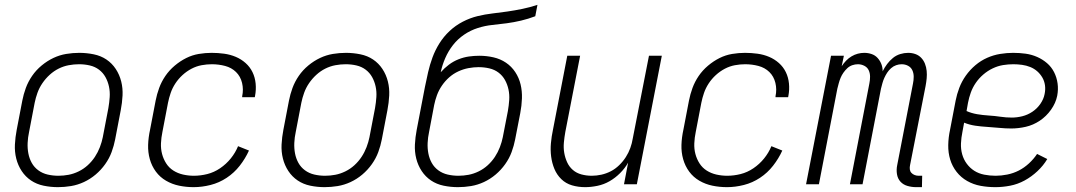

<svg xmlns="http://www.w3.org/2000/svg" viewBox="-20 -760 4440 792"><path d="M219 12Q189 12 160 6Q131 0 108 -15.5Q85 -31 69.5 -54.5Q54 -78 47 -106Q40 -134 41.5 -164Q43 -194 49 -225L72 -345Q77 -371 86.5 -397Q96 -423 112.5 -447Q129 -471 152 -490Q175 -509 200.5 -521Q226 -533 253 -537.5Q280 -542 307 -542Q337 -542 366.5 -536Q396 -530 419 -514.5Q442 -499 457.5 -475.5Q473 -452 480 -424Q487 -396 485.5 -366Q484 -336 478 -305L455 -185Q450 -159 440.5 -133Q431 -107 414 -83Q397 -59 374.5 -40Q352 -21 326 -9Q300 3 273 7.5Q246 12 219 12ZM221 -35Q242 -35 263 -39Q284 -43 304.5 -53Q325 -63 342 -78.5Q359 -94 371.5 -113Q384 -132 392 -153Q400 -174 404 -194L427 -314Q431 -337 432.5 -359.5Q434 -382 429.5 -403Q425 -424 415 -442Q405 -460 388.5 -472.5Q372 -485 350.5 -490Q329 -495 306 -495Q285 -495 263.5 -491Q242 -487 222 -477Q202 -467 185 -451.5Q168 -436 155 -417Q142 -398 134.5 -377Q127 -356 123 -336L100 -216Q95 -193 94 -170.5Q93 -148 97 -127Q101 -106 111 -88Q121 -70 138 -57.5Q155 -45 176.5 -40Q198 -35 221 -35Z M779 12Q748 12 719 6Q690 0 665 -14.5Q640 -29 623 -52Q606 -75 598 -103.5Q590 -132 591 -162.5Q592 -193 599 -225L622 -345Q627 -371 636.5 -397Q646 -423 662 -446.5Q678 -470 700.5 -489Q723 -508 748 -520.5Q773 -533 800 -537.5Q827 -542 853 -542Q879 -542 904.5 -538.5Q930 -535 952.5 -525.5Q975 -516 993 -500Q1011 -484 1021.5 -462.5Q1032 -441 1034.5 -415.5Q1037 -390 1032 -364L1031 -359H979V-363Q985 -391 978.5 -418Q972 -445 953.5 -463Q935 -481 908.5 -488Q882 -495 854 -495Q833 -495 811.5 -491Q790 -487 770 -476.5Q750 -466 733 -450.5Q716 -435 703.5 -416Q691 -397 684 -376.5Q677 -356 673 -336L650 -216Q645 -192 644 -169Q643 -146 648.5 -125Q654 -104 665.5 -86Q677 -68 695 -56.5Q713 -45 735 -40Q757 -35 780 -35Q807 -35 835 -42Q863 -49 888 -66Q913 -83 932 -106.5Q951 -130 962 -157L1007 -139Q992 -106 969 -76.5Q946 -47 915 -26.5Q884 -6 848.5 3Q813 12 779 12Z M1319 12Q1289 12 1260 6Q1231 0 1208 -15.5Q1185 -31 1169.5 -54.5Q1154 -78 1147 -106Q1140 -134 1141.5 -164Q1143 -194 1149 -225L1172 -345Q1177 -371 1186.5 -397Q1196 -423 1212.5 -447Q1229 -471 1252 -490Q1275 -509 1300.5 -521Q1326 -533 1353 -537.5Q1380 -542 1407 -542Q1437 -542 1466.5 -536Q1496 -530 1519 -514.5Q1542 -499 1557.5 -475.5Q1573 -452 1580 -424Q1587 -396 1585.5 -366Q1584 -336 1578 -305L1555 -185Q1550 -159 1540.5 -133Q1531 -107 1514 -83Q1497 -59 1474.5 -40Q1452 -21 1426 -9Q1400 3 1373 7.5Q1346 12 1319 12ZM1321 -35Q1342 -35 1363 -39Q1384 -43 1404.5 -53Q1425 -63 1442 -78.5Q1459 -94 1471.5 -113Q1484 -132 1492 -153Q1500 -174 1504 -194L1527 -314Q1531 -337 1532.5 -359.5Q1534 -382 1529.5 -403Q1525 -424 1515 -442Q1505 -460 1488.5 -472.5Q1472 -485 1450.5 -490Q1429 -495 1406 -495Q1385 -495 1363.5 -491Q1342 -487 1322 -477Q1302 -467 1285 -451.5Q1268 -436 1255 -417Q1242 -398 1234.5 -377Q1227 -356 1223 -336L1200 -216Q1195 -193 1194 -170.5Q1193 -148 1197 -127Q1201 -106 1211 -88Q1221 -70 1238 -57.5Q1255 -45 1276.5 -40Q1298 -35 1321 -35Z M1869 12Q1839 12 1810 6Q1781 0 1758 -15.5Q1735 -31 1719.5 -54.5Q1704 -78 1697 -106Q1690 -134 1691.5 -164Q1693 -194 1699 -225L1733 -402Q1739 -432 1746 -462.5Q1753 -493 1764 -523Q1775 -553 1792.5 -581Q1810 -609 1834.5 -632Q1859 -655 1889 -670.5Q1919 -686 1950 -693.5Q1981 -701 2011.5 -704.5Q2042 -708 2073 -712.5Q2104 -717 2135.5 -723.5Q2167 -730 2197 -740L2188 -693Q2159 -682 2129.5 -675Q2100 -668 2070 -664Q2040 -660 2010.5 -657Q1981 -654 1951 -644.5Q1921 -635 1894.5 -617Q1868 -599 1848.5 -574Q1829 -549 1816.5 -520Q1804 -491 1798 -462Q1813 -479 1831.5 -493Q1850 -507 1871.5 -515.5Q1893 -524 1914.5 -527Q1936 -530 1957 -530Q1987 -530 2015.5 -523.5Q2044 -517 2067 -501.5Q2090 -486 2105.5 -462.5Q2121 -439 2127.5 -411.5Q2134 -384 2133 -354Q2132 -324 2126 -293L2105 -185Q2100 -159 2090.5 -133Q2081 -107 2064 -83Q2047 -59 2024.5 -40Q2002 -21 1976 -9Q1950 3 1923 7.5Q1896 12 1869 12ZM1871 -35Q1892 -35 1913 -39Q1934 -43 1954.5 -53Q1975 -63 1992 -78.5Q2009 -94 2021.5 -113Q2034 -132 2042 -153Q2050 -174 2054 -194L2075 -302Q2079 -325 2080.5 -347.5Q2082 -370 2077.5 -391Q2073 -412 2063 -430Q2053 -448 2036.5 -460.5Q2020 -473 1998.5 -478Q1977 -483 1954 -483Q1934 -483 1912.5 -479Q1891 -475 1870.5 -465.5Q1850 -456 1833 -441Q1816 -426 1803 -407Q1790 -388 1782.5 -367.5Q1775 -347 1771 -327L1750 -216Q1745 -193 1744 -170.5Q1743 -148 1747 -127Q1751 -106 1761 -88Q1771 -70 1788 -57.5Q1805 -45 1826.5 -40Q1848 -35 1871 -35Z M2394 12Q2365 12 2339.5 4.5Q2314 -3 2295.5 -21Q2277 -39 2267 -63Q2257 -87 2253.5 -114Q2250 -141 2252.5 -169Q2255 -197 2261 -225L2320 -530H2373L2312 -216Q2308 -194 2306 -172Q2304 -150 2307.5 -129.5Q2311 -109 2319.5 -90.5Q2328 -72 2343 -59Q2358 -46 2378.5 -40.5Q2399 -35 2421 -35Q2441 -35 2461 -39.5Q2481 -44 2499.5 -53.5Q2518 -63 2534 -78.5Q2550 -94 2561.5 -112Q2573 -130 2580 -149.5Q2587 -169 2590 -188L2657 -530H2710L2607 0H2554L2571 -89Q2558 -66 2538 -46Q2518 -26 2494.5 -12.5Q2471 1 2444.5 6.5Q2418 12 2394 12Z M2979 12Q2948 12 2919 6Q2890 0 2865 -14.5Q2840 -29 2823 -52Q2806 -75 2798 -103.5Q2790 -132 2791 -162.5Q2792 -193 2799 -225L2822 -345Q2827 -371 2836.5 -397Q2846 -423 2862 -446.5Q2878 -470 2900.5 -489Q2923 -508 2948 -520.5Q2973 -533 3000 -537.5Q3027 -542 3053 -542Q3079 -542 3104.5 -538.5Q3130 -535 3152.5 -525.5Q3175 -516 3193 -500Q3211 -484 3221.5 -462.5Q3232 -441 3234.5 -415.5Q3237 -390 3232 -364L3231 -359H3179V-363Q3185 -391 3178.5 -418Q3172 -445 3153.5 -463Q3135 -481 3108.5 -488Q3082 -495 3054 -495Q3033 -495 3011.5 -491Q2990 -487 2970 -476.5Q2950 -466 2933 -450.5Q2916 -435 2903.5 -416Q2891 -397 2884 -376.5Q2877 -356 2873 -336L2850 -216Q2845 -192 2844 -169Q2843 -146 2848.5 -125Q2854 -104 2865.5 -86Q2877 -68 2895 -56.5Q2913 -45 2935 -40Q2957 -35 2980 -35Q3007 -35 3035 -42Q3063 -49 3088 -66Q3113 -83 3132 -106.5Q3151 -130 3162 -157L3207 -139Q3192 -106 3169 -76.5Q3146 -47 3115 -26.5Q3084 -6 3048.5 3Q3013 12 2979 12Z M3759 12Q3741 12 3723.5 7Q3706 2 3694.5 -10.5Q3683 -23 3680 -41.5Q3677 -60 3681 -79L3746 -415Q3749 -429 3749 -443.5Q3749 -458 3743.5 -470Q3738 -482 3726 -488.5Q3714 -495 3699 -495Q3688 -495 3676.5 -491Q3665 -487 3655.5 -478.5Q3646 -470 3639.5 -460Q3633 -450 3628 -439Q3623 -428 3620 -417Q3617 -406 3614 -394L3538 0H3486L3566 -415Q3569 -429 3569 -443.5Q3569 -458 3563.5 -470Q3558 -482 3545.5 -488.5Q3533 -495 3519 -495Q3507 -495 3495.5 -491Q3484 -487 3475 -478.5Q3466 -470 3459 -460Q3452 -450 3447.5 -439Q3443 -428 3440 -417Q3437 -406 3434 -394L3358 0H3305L3408 -530H3461L3452 -487Q3460 -499 3470 -509.5Q3480 -520 3492.5 -527.5Q3505 -535 3518.5 -538.5Q3532 -542 3545 -542Q3561 -542 3575.5 -537Q3590 -532 3600 -521Q3610 -510 3615.5 -496Q3621 -482 3621 -466Q3629 -482 3639.5 -496Q3650 -510 3663.5 -521Q3677 -532 3693.5 -537Q3710 -542 3726 -542Q3742 -542 3756 -537Q3770 -532 3780 -521.5Q3790 -511 3795.5 -497Q3801 -483 3802.5 -467.5Q3804 -452 3802.5 -436.5Q3801 -421 3798 -405L3734 -79Q3732 -70 3733 -61.5Q3734 -53 3739.5 -47Q3745 -41 3753 -38Q3761 -35 3769 -35H3784L3783 12Z M4086 12Q4054 12 4024.5 6.5Q3995 1 3969.5 -13.5Q3944 -28 3926 -51Q3908 -74 3899.5 -102Q3891 -130 3891.5 -161.5Q3892 -193 3899 -225L3922 -345Q3927 -371 3937 -397.5Q3947 -424 3964 -448Q3981 -472 4003.5 -491Q4026 -510 4052 -521.5Q4078 -533 4105.5 -537.5Q4133 -542 4159 -542Q4186 -542 4211 -538.5Q4236 -535 4258.5 -525Q4281 -515 4299 -499.5Q4317 -484 4328 -462.5Q4339 -441 4342.5 -416Q4346 -391 4341 -365Q4335 -335 4315.5 -307.5Q4296 -280 4269 -262Q4242 -244 4211.5 -237Q4181 -230 4152 -230Q4127 -230 4102.5 -232.5Q4078 -235 4052.5 -236.5Q4027 -238 4003 -241.5Q3979 -245 3957 -254L3950 -216Q3945 -192 3944 -168.5Q3943 -145 3949 -123.5Q3955 -102 3968 -84.5Q3981 -67 3999 -55.5Q4017 -44 4040 -39.5Q4063 -35 4087 -35Q4110 -35 4135 -40Q4160 -45 4182.5 -56.5Q4205 -68 4224.5 -86Q4244 -104 4258 -125L4300 -104Q4284 -77 4259.5 -54Q4235 -31 4206.5 -15.5Q4178 0 4147 6Q4116 12 4086 12ZM4154 -275Q4175 -275 4197 -280.5Q4219 -286 4238.5 -299Q4258 -312 4271.5 -331.5Q4285 -351 4289 -372Q4293 -391 4290.5 -408.5Q4288 -426 4279.5 -440.5Q4271 -455 4258.5 -466Q4246 -477 4230 -483.5Q4214 -490 4196 -492.5Q4178 -495 4160 -495Q4139 -495 4117.5 -491.5Q4096 -488 4075 -478Q4054 -468 4036 -452.5Q4018 -437 4005 -418Q3992 -399 3984.5 -378Q3977 -357 3973 -336L3967 -302Q3987 -293 4010.5 -289Q4034 -285 4058.5 -283.5Q4083 -282 4106.5 -278.5Q4130 -275 4154 -275Z"/></svg>

Font: Lode Dark
Style: Italic
Weight: 400
Italic angle: -11°
Monospace: yes
Designer: Belleve Invis
Foundry: Belleve Invis
Version: Version 29.2.0; ttfautohint (v1.8.3)